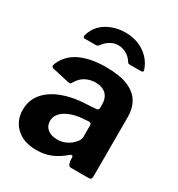

<svg xmlns="http://www.w3.org/2000/svg" viewBox="-178 -862 919 989"><g transform="rotate(30 281.5 -367.0)"><path d="M341 -50.6Q310 -23.2 271.3 -6.6Q232.7 10 183.1 10Q106.9 10 63.6 -31.1Q20.2 -72.3 20.2 -135.7Q20.2 -192.4 54.8 -234.1Q89.5 -275.8 154.4 -299.5Q219.4 -323.1 310 -325.1L345.1 -327.7Q350.3 -328 355.5 -330.8Q360.7 -333.6 360.7 -342V-363Q360.7 -401.3 338.7 -422.8Q316.8 -444.3 275.8 -444.3Q245.9 -444.3 218.5 -430.8Q191 -417.2 172 -384.3Q168.3 -377.5 164.5 -375.4Q160.7 -373.4 149.9 -375.4L49.6 -398.2Q44 -400.2 41.4 -404.7Q38.8 -409.2 44.6 -423.9Q70.2 -483 131.4 -511.5Q192.6 -540 282.8 -540Q365.5 -540 414.6 -519.1Q463.7 -498.3 485.7 -460.7Q507.6 -423.1 507.6 -372.7V-22.1Q507.6 -9.7 503.7 -4.9Q499.7 0 488.3 0H385.5Q375.1 0 370.5 -8.1Q365.8 -16.1 364.4 -27.5L363.1 -50Q360.4 -67.7 341 -50.6ZM360.7 -236.1Q360.7 -253.5 346 -252.9L317.6 -250.9Q292.1 -249.8 265.9 -243.4Q239.8 -237 218.5 -225.4Q197.2 -213.7 183.9 -196.4Q170.5 -179.1 170.5 -155.8Q170.5 -125.9 191.7 -108.3Q212.9 -90.7 249.7 -90.7Q274.5 -90.7 294.4 -98.9Q314.2 -107 327.9 -118.3Q342.4 -130.6 351.6 -143.7Q360.7 -156.8 360.7 -171V-236.1ZM447.6 -611.7H381.9Q376.8 -611.7 373 -613.4Q369.2 -615.1 365.1 -622.7Q353.5 -641.7 330.8 -655.4Q308 -669.1 281.5 -669.1Q263.2 -669.1 247.2 -662.4Q231.1 -655.7 219.2 -645.3Q207.3 -634.9 198.7 -623.7Q193.6 -616.8 189.8 -614.3Q186 -611.7 178.1 -611.7H113.2Q107.1 -611.7 105.1 -616.1Q103.2 -620.5 104.2 -625.4Q114.5 -664.8 140.5 -691Q166.6 -717.3 203.3 -730.8Q240 -744.3 281.5 -744.3Q324.4 -744.3 359.7 -729.9Q395.1 -715.6 420.7 -689.3Q446.3 -663 458.8 -627.1Q464.7 -611.7 447.6 -611.7Z"/></g></svg>

Font: Libre Franklin Thin
Style: Regular
Weight: 100
Designer: Pablo Impallari, Rodrigo Fuenzalida, Nhung Nguyen
Foundry: Impallari Type
Version: Version 3.000